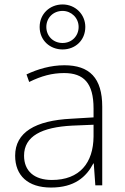

<svg xmlns="http://www.w3.org/2000/svg" viewBox="-20 -832 561 862"><path d="M261 -610C318 -610 363 -651 363 -711C363 -768 318 -812 261 -812C204 -812 158 -770 158 -711C158 -650 205 -610 261 -610ZM261 -639C218 -639 188 -671 188 -711C188 -752 219 -783 261 -783C300 -783 333 -752 333 -711C333 -671 303 -639 261 -639ZM269 -539C208 -539 150 -522 99 -498L111 -464C166 -491 214 -504 268 -504C356 -504 400 -459 400 -345V-305L300 -299C139 -291 48 -238 48 -133C48 -44 105 10 209 10C314 10 367 -37 399 -98H401L408 0H439V-353C439 -482 382 -539 269 -539ZM304 -268 400 -272V-219C399 -101 338 -24 213 -24C134 -24 88 -64 88 -133C88 -221 168 -261 304 -268Z"/></svg>

Font: Noto Sans Arabic ExtLt
Style: Regular
Weight: 200
Designer: Monotype Design Team, Nadine Chahine, Nizar Qandah and Khaled Hosny
Foundry: Monotype Imaging Inc.
Version: Version 2.012